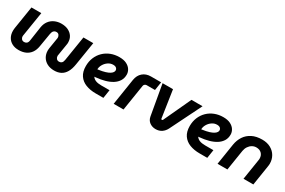

<svg xmlns="http://www.w3.org/2000/svg" viewBox="80 -1411 3432 2313"><g transform="rotate(30 1795.5 -255.0)"><path d="M226 12Q172 12 133 -9Q94 -30 73 -68Q52 -106 52 -156Q52 -166 53 -175.5Q54 -185 55 -195L105 -510H242L187 -167Q186 -163 186 -157Q186 -136 199 -120.5Q212 -105 236 -105Q256 -105 271 -117.5Q286 -130 290 -161L319 -357Q327 -409 354.5 -446Q382 -483 424.5 -502.5Q467 -522 518 -522Q573 -522 613.5 -502Q654 -482 676.5 -447Q699 -412 699 -365Q699 -358 698.5 -349.5Q698 -341 696 -333L670 -172Q669 -169 669 -166.5Q669 -164 669 -162Q669 -141 682 -125.5Q695 -110 719 -110Q739 -110 753.5 -122.5Q768 -135 773 -166L828 -510H965L913 -186Q902 -116 876.5 -72.5Q851 -29 812 -8.5Q773 12 720 12Q663 12 621.5 -10Q580 -32 557 -71Q534 -110 534 -160Q534 -168 535 -177Q536 -186 537 -195L561 -343Q562 -345 562 -348Q562 -351 562 -353Q562 -373 550 -389Q538 -405 515 -405Q493 -405 478 -391Q463 -377 458 -347L426 -156Q417 -100 390 -62.5Q363 -25 321.5 -6.5Q280 12 226 12Z M1293 0Q1215 0 1154.5 -23.5Q1094 -47 1059.5 -97.5Q1025 -148 1025 -227Q1025 -292 1047.5 -346Q1070 -400 1110.5 -439.5Q1151 -479 1205.5 -500.5Q1260 -522 1324 -522Q1385 -522 1424.5 -502Q1464 -482 1484 -450Q1504 -418 1504 -382Q1504 -332 1480.5 -294.5Q1457 -257 1415.5 -231Q1374 -205 1318 -189.5Q1262 -174 1197 -168Q1190 -167 1186 -167Q1182 -167 1178 -167Q1193 -142 1223.5 -129.5Q1254 -117 1303 -117H1418L1400 0ZM1165 -262Q1167 -262 1169.5 -262Q1172 -262 1176 -263Q1233 -271 1269.5 -282.5Q1306 -294 1326.5 -307.5Q1347 -321 1355 -334.5Q1363 -348 1363 -360Q1363 -378 1348.5 -391.5Q1334 -405 1304 -405Q1267 -405 1235.5 -383.5Q1204 -362 1185 -329.5Q1166 -297 1165 -264Q1165 -263 1165 -263Q1165 -263 1165 -262Z M1543 0 1600 -365Q1611 -433 1655.5 -471.5Q1700 -510 1768 -510H1909L1891 -393H1774Q1761 -393 1750 -384Q1739 -375 1737 -361L1680 0Z M2131 12Q2084 12 2048 -14Q2012 -40 2003 -90L1929 -510H2074L2131 -131Q2132 -127 2134.5 -125Q2137 -123 2141 -123Q2152 -123 2155 -131L2331 -510H2485L2270 -76Q2250 -36 2215 -12Q2180 12 2131 12Z M2738 0Q2660 0 2599.5 -23.5Q2539 -47 2504.5 -97.5Q2470 -148 2470 -227Q2470 -292 2492.5 -346Q2515 -400 2555.5 -439.5Q2596 -479 2650.5 -500.5Q2705 -522 2769 -522Q2830 -522 2869.5 -502Q2909 -482 2929 -450Q2949 -418 2949 -382Q2949 -332 2925.5 -294.5Q2902 -257 2860.5 -231Q2819 -205 2763 -189.5Q2707 -174 2642 -168Q2635 -167 2631 -167Q2627 -167 2623 -167Q2638 -142 2668.5 -129.5Q2699 -117 2748 -117H2863L2845 0ZM2610 -262Q2612 -262 2614.5 -262Q2617 -262 2621 -263Q2678 -271 2714.5 -282.5Q2751 -294 2771.5 -307.5Q2792 -321 2800 -334.5Q2808 -348 2808 -360Q2808 -378 2793.5 -391.5Q2779 -405 2749 -405Q2712 -405 2680.5 -383.5Q2649 -362 2630 -329.5Q2611 -297 2610 -264Q2610 -263 2610 -263Q2610 -263 2610 -262Z M2988 0 3034 -293Q3045 -360 3079 -411.5Q3113 -463 3171 -492.5Q3229 -522 3311 -522Q3379 -522 3429 -494.5Q3479 -467 3506 -420Q3533 -373 3533 -316Q3533 -307 3532 -296Q3531 -285 3529 -274L3486 0H3349L3394 -285Q3395 -291 3395.5 -296.5Q3396 -302 3396 -307Q3396 -351 3369 -378Q3342 -405 3296 -405Q3265 -405 3238.5 -389.5Q3212 -374 3194 -347Q3176 -320 3170 -285L3125 0Z"/></g></svg>

Font: MuseoModerno Thin SemiBold
Style: Italic
Weight: 600
Italic angle: -9°
Version: Version 1.003